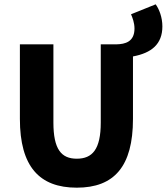

<svg xmlns="http://www.w3.org/2000/svg" viewBox="-20 -856 771 888"><path d="M595 -595C681 -611 731 -652 731 -734C731 -776 716 -814 700 -836L586 -790C593 -774 602 -750 602 -724C602 -662 558 -652 520 -651H446V-289C446 -165 407 -122 335 -122C264 -122 227 -165 227 -289V-651H72V-306C72 -86 162 12 335 12C508 12 595 -86 595 -306Z"/></svg>

Font: Source Sans Pro
Style: Bold
Weight: 700
Designer: Paul D. Hunt
Foundry: Adobe Systems Incorporated
Version: Version 3.006;hotconv 1.0.111;makeotfexe 2.5.65597